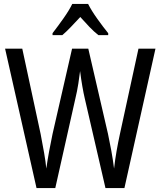

<svg xmlns="http://www.w3.org/2000/svg" viewBox="-20 -963 822 983"><path d="M776 -714 617 0H520L414 -459Q408 -484 401.5 -521.5Q395 -559 390 -599Q387 -573 381 -534.5Q375 -496 366 -459L263 0H167L6 -714H94L188 -277Q198 -225 206 -179.5Q214 -134 217 -100Q223 -142 231.5 -188.5Q240 -235 249 -277L349 -714H432L533 -277Q542 -235 550 -191Q558 -147 564 -100Q569 -145 577 -190.5Q585 -236 594 -277L689 -714ZM431 -943Q448 -909 478 -867Q508 -825 534 -793V-783H484Q461 -801 438 -825Q415 -849 391 -876Q366 -849 342.5 -824.5Q319 -800 299 -783H249V-793Q276 -828 305 -869Q334 -910 350 -943Z"/></svg>

Font: Noto Sans Tamil Condensed
Style: Regular
Weight: 400
Width: 3
Designer: Jelle Bosma - Monotype Design Team
Foundry: Monotype Imaging Inc.
Version: Version 2.004; ttfautohint (v1.8.4.7-5d5b)